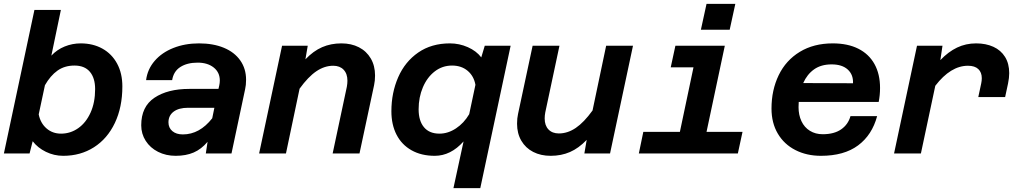

<svg xmlns="http://www.w3.org/2000/svg" viewBox="-22 -789 5242 987"><path d="M607 -345Q607 -238 568.5 -157Q530 -76 461 -32Q392 12 303 12Q256 12 214 -8.5Q172 -29 146 -63L130 0H-2L155 -738H291L242 -503Q271 -534 310.5 -550Q350 -566 393 -566Q456 -566 504.5 -539Q553 -512 580 -462Q607 -412 607 -345ZM292 -102Q340 -102 380 -130Q420 -158 443.5 -210Q467 -262 467 -331Q467 -388 440 -420Q413 -452 361 -452Q310 -452 273.5 -426Q237 -400 209 -351L177 -201Q186 -156 217 -129Q248 -102 292 -102Z M1045 -60Q1013 -22 973.5 -5Q934 12 881 12Q831 12 790.5 -8.5Q750 -29 727 -65Q704 -101 704 -145Q704 -241 772 -286.5Q840 -332 951 -332H1101L1105 -349Q1108 -363 1108 -375Q1108 -417 1076.5 -442Q1045 -467 994 -467Q940 -467 905 -444.5Q870 -422 863 -377H729Q736 -433 773 -476Q810 -519 869.5 -542.5Q929 -566 1001 -566Q1074 -566 1128.5 -543.5Q1183 -521 1213 -478.5Q1243 -436 1243 -379Q1243 -351 1238 -330L1168 0H1036ZM918 -98Q1004 -98 1069 -181L1080 -235H945Q897 -235 870.5 -215Q844 -195 844 -160Q844 -132 864 -115Q884 -98 918 -98Z M1764 -374Q1764 -410 1744.5 -430.5Q1725 -451 1691 -451Q1646 -451 1604 -422.5Q1562 -394 1518 -333L1448 0H1310L1428 -554H1560L1548 -484Q1589 -527 1634 -546.5Q1679 -566 1733 -566Q1784 -566 1823 -546Q1862 -526 1884 -488.5Q1906 -451 1906 -401Q1906 -374 1901 -351L1826 0H1688L1761 -343Q1764 -360 1764 -374Z M2452 -494 2470 -554H2603L2447 178H2309L2361 -62Q2295 12 2213 12Q2144 12 2093.5 -16.5Q2043 -45 2016.5 -96.5Q1990 -148 1990 -217Q1990 -312 2025 -392Q2060 -472 2128 -519Q2196 -566 2291 -566Q2339 -566 2383 -546.5Q2427 -527 2452 -494ZM2237 -102Q2281 -102 2322 -129Q2363 -156 2390 -202L2422 -353Q2414 -398 2382 -425Q2350 -452 2302 -452Q2252 -452 2213 -422Q2174 -392 2152 -340.5Q2130 -289 2130 -227Q2130 -168 2157.5 -135Q2185 -102 2237 -102Z M2778 -180Q2778 -144 2797.5 -123.5Q2817 -103 2851 -103Q2896 -103 2938 -131.5Q2980 -160 3024 -221L3094 -554H3232L3114 0H2982L2994 -70Q2953 -27 2908 -7.5Q2863 12 2809 12Q2758 12 2719 -8Q2680 -28 2658 -65.5Q2636 -103 2636 -153Q2636 -181 2641 -203L2716 -554H2854L2781 -211Q2778 -195 2778 -180Z M3285 -111H3473L3543 -443H3426L3450 -554H3704L3610 -111H3795L3771 0H3262ZM3610 -769H3758L3729 -636H3581Z M3944 -231Q3944 -326 3981 -402.5Q4018 -479 4089.5 -522.5Q4161 -566 4259 -566Q4336 -566 4390.5 -538.5Q4445 -511 4473.5 -459.5Q4502 -408 4502 -337Q4502 -300 4495 -265H4084Q4083 -256 4083 -238Q4083 -198 4098 -166Q4113 -134 4141.5 -116.5Q4170 -99 4207 -99Q4266 -99 4302 -124Q4338 -149 4350 -192H4487Q4461 -95 4389 -41.5Q4317 12 4198 12Q4125 12 4067 -17.5Q4009 -47 3976.5 -102Q3944 -157 3944 -231ZM4363 -361Q4365 -405 4336 -431.5Q4307 -458 4253 -458Q4199 -458 4163 -432.5Q4127 -407 4107 -362Z M5025 -387Q5025 -417 5007 -434Q4989 -451 4954 -451Q4865 -451 4786 -348L4712 0H4574L4692 -554H4823L4812 -480Q4853 -523 4898 -544.5Q4943 -566 4996 -566Q5046 -566 5084.5 -548.5Q5123 -531 5144.5 -496.5Q5166 -462 5166 -413Q5166 -389 5160 -360L5145 -290H5007L5022 -360Q5025 -374 5025 -387Z"/></svg>

Font: Azeret Mono SemiBold
Style: Italic
Weight: 600
Italic angle: -12°
Designer: Martin Vácha
Foundry: Displaay
Version: Version 1.000; Glyphs 3.0.3, build 3074